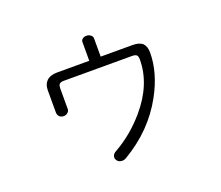

<svg xmlns="http://www.w3.org/2000/svg" viewBox="-120 -923 1240 1078"><g transform="rotate(-20 500.0 -383.5)"><path d="M456.1 -718.8V-610.4H263.7Q222.7 -610.4 200.2 -588.9Q180.7 -569.3 180.7 -534.2V-401.4Q180.7 -385.7 191.4 -376Q200.2 -368.2 214.8 -367.2Q228.5 -367.2 238.3 -375Q250 -383.8 250 -397.5V-520.5Q250 -537.1 255.9 -544.9Q263.7 -553.7 282.2 -553.7H690.4Q710 -553.7 717.8 -546.9Q725.6 -540 725.6 -520.5Q725.6 -372.1 609.4 -236.3Q527.3 -140.6 424.8 -83Q407.2 -74.2 403.3 -59.6Q399.4 -46.9 408.2 -34.2Q416 -22.5 430.7 -20.5Q446.3 -16.6 462.9 -26.4Q634.8 -127.9 723.6 -291Q793 -418 793 -537.1Q793 -573.2 775.4 -591.8Q755.9 -610.4 714.8 -610.4H524.4V-718.8Q524.4 -732.4 512.7 -740.2Q502.9 -748 489.3 -748Q474.6 -748 465.8 -741.2Q455.1 -733.4 456.1 -718.8Z"/></g></svg>

Font: Gulim
Style: Regular
Weight: 400
Version: Version 2.21